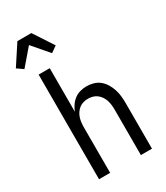

<svg xmlns="http://www.w3.org/2000/svg" viewBox="-272 -1072 1008 1168"><g transform="rotate(-30 231.5 -488.0)"><path d="M64 0V-735H142V-429Q150 -450 163 -469Q176 -488 194.5 -502Q213 -516 235.5 -522Q258 -528 280 -528Q305 -528 329 -521Q353 -514 371.5 -498.5Q390 -483 403 -461.5Q416 -440 423.5 -416.5Q431 -393 433.5 -368.5Q436 -344 436 -320V0H358V-320Q358 -337 356 -353.5Q354 -370 349 -385.5Q344 -401 334.5 -415Q325 -429 312 -439Q299 -449 283 -453.5Q267 -458 250 -458Q233 -458 217 -453.5Q201 -449 188 -439Q175 -429 165.5 -415Q156 -401 151 -385.5Q146 -370 144 -353.5Q142 -337 142 -320V0ZM6 -807 -37 -837 54 -976H152L243 -837L200 -807L103 -920Z"/></g></svg>

Font: Iosevka Fuck
Style: Regular
Weight: 400
Monospace: yes
Designer: Belleve Invis
Foundry: Belleve Invis
Version: Version 28.0.7; ttfautohint (v1.8.3)